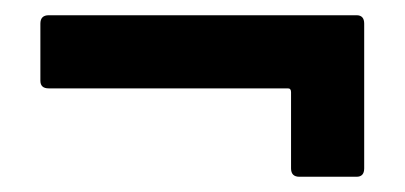

<svg xmlns="http://www.w3.org/2000/svg" viewBox="-20 -374 532 252"><path d="M362 -153V-253Q362 -258 358 -258H44Q33 -258 33 -268V-343Q33 -354 44 -354H448Q458 -354 458 -343V-153Q458 -142 448 -142H373Q362 -142 362 -153Z"/></svg>

Font: Barlow GEO Semi Bold
Style: Regular
Weight: 600
Designer: Jeremy Tribby
Foundry: Tribby Type
Version: Version 1.408